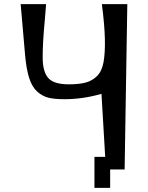

<svg xmlns="http://www.w3.org/2000/svg" viewBox="-20 -720 716 929"><path d="M596 -700 583 100H513V189H437V39H489L471 -266Q381 -240 292 -240Q244 -240 215 -247Q186 -254 160.5 -276.5Q135 -299 121 -343Q107 -387 101 -458L80 -700H203Q201 -673 197 -625Q186 -510 186.5 -440.5Q187 -371 214.5 -341.5Q242 -312 312 -312Q363 -312 394.5 -320.5Q426 -329 449.5 -352Q473 -375 481 -419.5Q489 -464 487.5 -531Q486 -598 473 -700Z"/></svg>

Font: OpenDyslexic
Style: Regular
Weight: 400
Designer: Abbie Gonzalez
Version: Version 0.920;hotconv 1.0.109;makeotfexe 2.5.65596